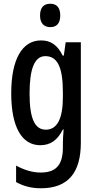

<svg xmlns="http://www.w3.org/2000/svg" viewBox="-20 -766 513 1026"><path d="M249 -746C212 -746 194 -724 194 -683C194 -643 214 -621 249 -621C284 -621 302 -643 302 -683C302 -723 285 -746 249 -746ZM199 -550C100 -550 40 -452 40 -267C40 -87 97 10 195 10C250 10 287 -17 316 -74H320C317 -44 316 -14 316 8V23C316 120 275 156 197 156C155 156 113 144 66 119V207C106 229 147 240 199 240C348 240 412 152 412 -4V-540H331L321 -469H315C286 -527 250 -550 199 -550ZM222 -466C287 -466 316 -407 316 -273V-247C316 -131 285 -73 225 -73C166 -73 138 -132 138 -266C138 -397 164 -466 222 -466Z"/></svg>

Font: Noto Sans Arabic UI XCn Md
Style: Regular
Weight: 500
Width: 2
Designer: Monotype Design Team, Nadine Chahine and Nizar Qandah
Foundry: Monotype Imaging Inc.
Version: Version 2.010